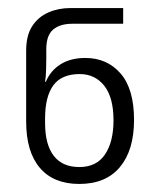

<svg xmlns="http://www.w3.org/2000/svg" viewBox="-20 -865 386 477"><path d="M177 -408Q113 -408 79 -448Q45 -488 45 -563V-739Q45 -777 60 -800Q75 -823 100 -834Q125 -845 155 -845H286V-806H160Q129 -806 112 -791.5Q95 -777 95 -743V-720Q95 -709 94.5 -691.5Q94 -674 92 -662H94Q105 -689 130 -705Q155 -721 192 -721Q246 -721 279.5 -682.5Q313 -644 313 -567Q313 -492 278 -450Q243 -408 177 -408ZM177 -450Q220 -450 241 -481.5Q262 -513 262 -566Q262 -623 239 -652Q216 -681 178 -681Q133 -681 112.5 -653Q92 -625 92 -571V-559Q92 -506 113.5 -478Q135 -450 177 -450Z"/></svg>

Font: Noto Sans Georgian Light
Style: Regular
Weight: 300
Version: Version 2.002